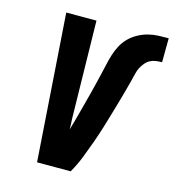

<svg xmlns="http://www.w3.org/2000/svg" viewBox="-110 -835 839 927"><g transform="rotate(15 309.5 -371.5)"><path d="M328 0H160L109 -735H260L269 -245Q270 -232 270.5 -219Q271 -206 271 -194Q278 -218 285 -243Q292 -268 298.5 -293Q305 -318 311.5 -342.5Q318 -367 324.5 -392Q331 -417 337 -442Q343 -467 349 -492Q355 -517 360.5 -542Q366 -567 373.5 -591.5Q381 -616 393.5 -640Q406 -664 425 -683Q444 -702 468 -715Q492 -728 517 -734.5Q542 -741 568 -742Q594 -743 619 -743L618 -623Q604 -623 588.5 -621Q573 -619 559.5 -612Q546 -605 535.5 -592.5Q525 -580 518 -566.5Q511 -553 507.5 -538Q504 -523 500 -509V-507Q489 -464 477 -421.5Q465 -379 452.5 -336Q440 -293 427 -250.5Q414 -208 399 -166Q384 -124 367.5 -82Q351 -40 328 0Z"/></g></svg>

Font: Iosevka Heavy Extended
Style: Italic
Weight: 900
Width: 7
Italic angle: -9°
Monospace: yes
Designer: Belleve Invis
Foundry: Belleve Invis
Version: Version 32.5.0; ttfautohint (v1.8.4)